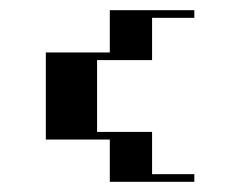

<svg xmlns="http://www.w3.org/2000/svg" viewBox="-20 -474 472 377"><path d="M195.6 -200H70V-371H195.6V-454H361.6V-439H278.6V-356H170.6V-215H278.6V-132H361.6V-117H195.6Z"/></svg>

Font: Facade Sud
Style: Regular
Weight: 100
Designer: Éléonore Fines
Foundry: Velvetyne Type Foundry
Version: Version 1.001;Glyphs 3.2 (3202)